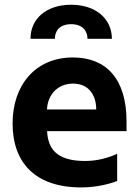

<svg xmlns="http://www.w3.org/2000/svg" viewBox="-20 -801 599 830"><path d="M217.3 -633.2C217 -665.8 236.2 -696.4 287.6 -696.4C338.1 -696.4 358 -666.2 358.3 -633.2H463.8C463.4 -719.1 395.2 -780.5 287.6 -780.5C179.3 -780.5 111.5 -719.1 111.9 -633.2ZM527 -275.6C527 -460.9 438.6 -552.6 295.1 -552.6C130.7 -552.6 34.4 -430 34.4 -267.8C34.4 -98.7 131 9.2 331.3 9.2C378.6 9.2 436.4 0.7 486.5 -18.5V-136C443.2 -116.5 397.4 -105.1 346.9 -105.1C219.8 -105.1 187.1 -163 183.6 -234H527ZM183.2 -327.8C185.4 -389.9 228.3 -439.6 295.8 -439.6C361.5 -439.6 395.6 -392.8 396 -327.8Z"/></svg>

Font: TID UI
Style: Bold
Weight: 700
Designer: The TID Project Authors
Foundry: Bakken & Bæck
Version: Version 1.001;hotconv 1.0.109;makeotfexe 2.5.65596